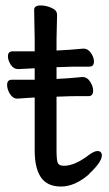

<svg xmlns="http://www.w3.org/2000/svg" viewBox="-20 -665 400 703"><path d="M44 -304H43Q27 -304 16.5 -321Q6 -338 6 -354Q6 -373 23 -373H107V-415L47 -412H46Q30 -412 19.5 -428Q9 -444 9 -459Q9 -477 26 -477H107V-522L105 -629Q105 -645 129 -645Q148 -645 167 -637Q189 -628 189 -611L187 -522V-480Q233 -482 285 -487H286Q302 -487 313 -471Q324 -455 324 -440Q324 -421 307 -421H268Q240 -421 220 -420Q220 -420 187 -419V-376Q232 -378 282 -383H283Q299 -383 310 -366Q321 -349 321 -333Q321 -313 304 -313H265Q237 -313 217 -312Q217 -312 187 -311V-113Q187 -75 192.5 -66.5Q198 -58 214 -58Q254 -58 306 -98Q325 -112 337 -112Q345 -112 349 -107.5Q353 -103 353 -96Q353 -72 306 -28V-27Q254 18 203.5 18Q153 18 130 -15.5Q107 -49 107 -114V-308H105Z"/></svg>

Font: Moon Stars Kai
Style: Bold
Weight: 700
Designer: GuiWonder
Version: Version 1.101